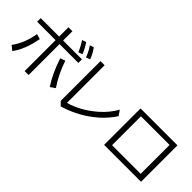

<svg xmlns="http://www.w3.org/2000/svg" viewBox="56 -1754 2688 2688"><g transform="rotate(45 1400.0 -410.5)"><path d="M447.3 -817.9H525.4V-633.8H898.4V-563H525.4V49.8H447.3V-563H82.5V-633.8H447.3ZM59.1 -81.1Q166.5 -221.7 204.1 -439L280.3 -417Q235.4 -169.9 127 -25.9ZM854 -41Q749.5 -196.8 672.9 -429.2L747.1 -456.1Q812 -260.7 925.3 -90.8ZM792 -668Q760.7 -749.5 708 -826.2L769 -847.2Q824.2 -765.6 853 -689.9ZM919.9 -692.9Q884.3 -786.1 836.9 -851.1L896 -871.1Q949.2 -798.8 980 -715.8Z M1099.1 -799.8H1181.2V-54.2Q1396 -116.2 1582 -279.3Q1702.1 -384.3 1771 -511.2L1823.2 -434.1Q1721.7 -277.8 1563 -160.2Q1379.9 -24.9 1154.3 42L1099.1 -13.2Z M1964.4 -728H2695.3V-6.8H1964.4ZM2046.4 -653.8V-82H2613.3V-653.8Z"/></g></svg>

Font: BIZ UDPGothic
Style: Regular
Weight: 400
Designer: TypeBank Co., Ltd.
Foundry: Morisawa Inc.
Version: Version 1.051